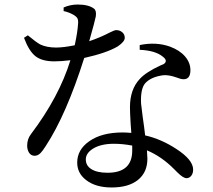

<svg xmlns="http://www.w3.org/2000/svg" viewBox="-20 -796 941 848"><path d="M473 32Q402 32 360 -1Q321 -31 321 -78Q321 -135 374 -172Q429 -211 522 -211Q536 -211 560 -209Q559 -223 557 -250Q554 -300 554 -322Q554 -401 597 -447Q624 -477 689 -507Q699 -511 703 -513Q723 -527 700 -545Q667 -573 597 -576V-597Q670 -612 731 -590Q774 -574 797.5 -546.5Q821 -519 821 -486Q821 -446 791 -446Q779 -446 759 -454Q728 -465 703 -464Q647 -457 621 -428Q600 -403 603 -339Q604 -326 610 -282Q618 -227 621 -198Q692 -182 759 -138Q833 -90 833 -47Q833 -30 824.5 -19.5Q816 -9 804 -9Q789 -9 763 -35Q753 -45 747 -51Q693 -105 629 -132Q631 -106 631 -95Q631 -35 589.5 -1.5Q548 32 473 32ZM455 -33Q564 -33 564 -131Q564 -142 564 -153Q522 -161 483 -161Q425 -161 390 -139Q359 -119 359 -92Q359 -65 382 -50Q407 -33 455 -33ZM133 -108Q117 -108 108 -122Q100 -135 100 -153Q100 -182 117 -204Q241 -368 291 -530Q251 -525 220 -525Q166 -525 137 -547.5Q108 -570 86 -629L103 -640Q139 -610 157 -600Q186 -586 228 -586Q260 -586 310 -596Q323 -656 325 -694Q326 -709 321 -716.5Q316 -724 304 -731Q282 -743 261 -747V-763Q291 -776 323 -776Q371 -776 395 -758Q407 -749 403 -723Q399 -702 374 -614Q422 -630 466 -653Q486 -663 493 -663Q509 -663 520 -653.5Q531 -644 531 -629Q531 -612 500 -591Q451 -562 352 -540Q273 -290 182 -151Q168 -129 159 -120Q147 -108 133 -108Z"/></svg>

Font: GenRyuMin TW M
Style: Regular
Weight: 500
Version: Version 1.501;PS 1;hotconv 16.6.51;makeotf.lib2.5.65220